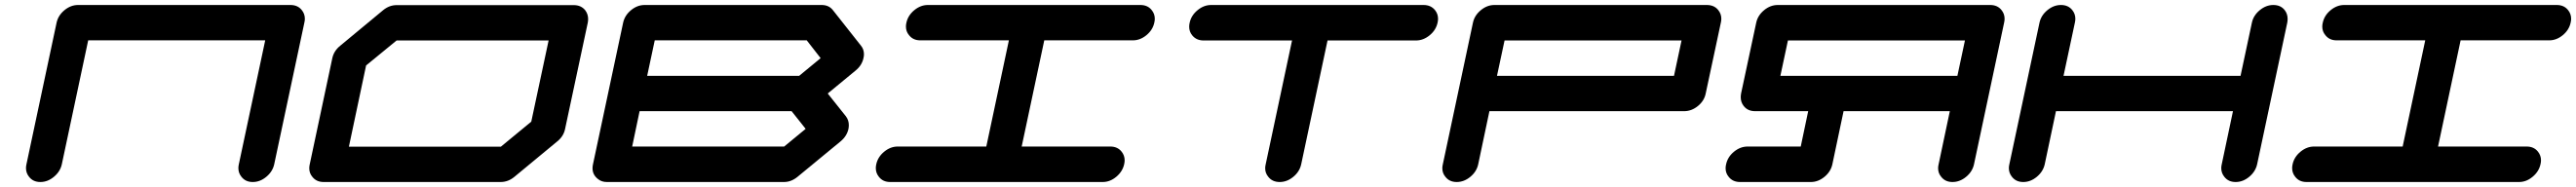

<svg xmlns="http://www.w3.org/2000/svg" viewBox="-20 -729 10311 749"><path d="M1142.6 -709Q1171.9 -709 1188 -688.5Q1200.2 -673.3 1200.2 -653.8Q1200.2 -646.5 1198.2 -638.2L1077.6 -71.3Q1071.3 -42 1046.1 -21Q1021 0 991.7 0Q962.4 0 946.3 -21Q934.1 -36.1 934.1 -55.7Q934.1 -63 936 -71.3L1041.5 -567.4H333L227.5 -71.3Q221.2 -42 196 -21Q170.9 0 141.6 0Q112.3 0 96.2 -21Q84 -36.1 84 -55.7Q84 -63 85.9 -71.3L206.5 -638.2Q212.9 -667.5 238 -688.2Q263.2 -709 292.5 -709Z M2106.4 -241.7 2175.8 -566.9H1567.4L1445.3 -466.8L1376.5 -141.6H1984.9ZM2276.4 -708.5Q2305.7 -708.5 2322.3 -688Q2334 -672.4 2334 -652.8Q2334 -645.5 2332.5 -637.7L2241.7 -212.4Q2235.8 -183.1 2210.4 -162.6L2038.6 -20.5Q2013.7 0 1983.9 0H1275.4Q1246.1 0 1230 -21Q1217.8 -35.6 1217.8 -55.2Q1217.8 -62.5 1219.7 -70.8L1310.1 -496.1Q1316.4 -525.4 1341.8 -545.9L1513.2 -688Q1538.1 -708.5 1567.4 -708.5Z M3118.7 -142.1 3204.6 -212.9 3148.4 -283.7H2540L2510.3 -142.1ZM3178.7 -425.3 3264.6 -496.1 3209 -567.4H2600.6L2570.3 -425.3ZM3293 -354.5 3365.7 -263.2Q3377.4 -247.6 3377.4 -228Q3377.4 -220.7 3376 -212.9Q3369.6 -183.6 3344.2 -162.6L3172.4 -21Q3147 0 3117.7 0H2409.2Q2388.7 0 2375 -10.7Q2351.6 -27.8 2351.6 -55.2Q2351.6 -63 2353.5 -71.3L2474.1 -638.2Q2480.5 -667.5 2505.6 -688.2Q2530.8 -709 2560.1 -709H3268.6Q3297.9 -709 3314 -688L3425.8 -546.4Q3438 -531.7 3438 -511.7Q3438 -504.4 3436 -496.1Q3429.7 -466.8 3404.3 -446.3Z M4423.8 -142.1Q4453.1 -142.1 4469.2 -121.6Q4481.4 -106.4 4481.4 -86.9Q4481.4 -79.6 4479.5 -71.3Q4473.1 -42 4448 -21Q4422.9 0 4393.6 0H3543Q3513.7 0 3497.6 -21Q3485.4 -36.1 3485.4 -55.7Q3485.4 -63 3487.3 -71.3Q3493.7 -100.6 3518.8 -121.3Q3543.9 -142.1 3573.2 -142.1H3927.7L4018.1 -567.4H3663.6Q3634.3 -567.4 3618.2 -588.4Q3606 -603 3606 -622.6Q3606 -629.9 3607.9 -638.2Q3614.3 -667.5 3639.4 -688.2Q3664.6 -709 3693.8 -709H4544.4Q4573.7 -709 4589.8 -688.5Q4602.1 -673.3 4602.1 -653.8Q4602.1 -646.5 4600.1 -638.2Q4593.8 -608.9 4568.6 -588.1Q4543.5 -567.4 4514.2 -567.4H4159.7L4069.3 -142.1Z M5677.7 -709Q5707 -709 5723.6 -688.5Q5735.8 -673.3 5735.8 -653.8Q5735.8 -646.5 5733.9 -638.2Q5727.5 -608.4 5702.1 -587.6Q5676.8 -566.9 5647.5 -566.9H5293.5L5188 -70.8Q5181.6 -41.5 5156.5 -20.8Q5131.3 0 5102.1 0Q5072.3 0 5056.2 -21Q5043.9 -35.6 5043.9 -55.2Q5043.9 -62.5 5045.9 -70.8L5151.4 -566.9H4797.4Q4768.1 -566.9 4751.5 -587.9Q4739.7 -602.5 4739.7 -622.1Q4739.7 -629.9 4741.7 -638.2Q4748 -667.5 4773.2 -688.2Q4798.3 -709 4827.6 -709Z M6680.2 -425.3 6710.4 -566.9H6002L5971.7 -425.3ZM6807.1 -354.5Q6801.3 -325.2 6775.9 -304.4Q6750.5 -283.7 6720.7 -283.7H5941.4L5896.5 -70.8Q5890.1 -41.5 5865 -20.8Q5839.8 0 5810.5 0Q5781.2 0 5765.1 -21Q5752.9 -35.6 5752.9 -55.2Q5752.9 -62.5 5754.9 -70.8L5875.5 -638.2Q5881.8 -667.5 5907 -688.2Q5932.1 -709 5961.4 -709H6811.5Q6841.3 -709 6857.4 -688.5Q6869.6 -673.3 6869.6 -653.8Q6869.6 -646.5 6867.7 -638.2Z M7106 -425.3H7814.5L7844.7 -566.9H7136.2ZM7095.7 -709H7945.8Q7975.1 -709 7991.2 -688.5Q8003.4 -673.3 8003.4 -653.8Q8003.4 -646.5 8001.5 -638.2L7880.9 -70.8Q7874.5 -41.5 7849.4 -20.8Q7824.2 0 7794.9 0Q7765.6 0 7749.5 -21Q7737.3 -35.6 7737.3 -55.2Q7737.3 -62.5 7739.3 -70.8L7784.2 -283.7H7358.9L7314 -70.8Q7307.6 -41.5 7282.5 -20.8Q7257.3 0 7228 0H6944.8Q6915 0 6898.9 -21Q6886.7 -35.6 6886.7 -55.2Q6886.7 -62.5 6888.7 -70.8Q6895 -100.6 6920.2 -121.3Q6945.3 -142.1 6975.1 -142.1H7187.5L7217.3 -283.7H7004.9Q6975.1 -283.7 6959 -304.7Q6947.3 -319.8 6947.3 -339.4Q6947.3 -346.7 6948.7 -354.5L7009.3 -638.2Q7015.6 -667.5 7040.8 -688.2Q7065.9 -709 7095.7 -709Z M9134.8 -638.2 9014.2 -71.3Q9007.8 -42 8982.7 -21Q8957.5 0 8928.2 0Q8898.9 0 8882.8 -21Q8870.6 -36.1 8870.6 -55.7Q8870.6 -63 8872.6 -71.3L8917.5 -283.7H8209L8164.1 -71.3Q8157.7 -42 8132.6 -21Q8107.4 0 8078.1 0Q8048.8 0 8032.7 -21Q8020.5 -36.1 8020.5 -55.7Q8020.5 -63 8022.5 -71.3L8143.1 -638.2Q8149.4 -667.5 8174.6 -688.2Q8199.7 -709 8229 -709Q8258.3 -709 8274.4 -688.5Q8286.6 -673.3 8286.6 -653.8Q8286.6 -646.5 8284.7 -638.2L8239.3 -425.3H8947.8L8993.2 -638.2Q8999.5 -667.5 9024.7 -688.2Q9049.8 -709 9079.1 -709Q9108.4 -709 9124.5 -688.5Q9136.2 -673.3 9136.2 -653.3Q9136.2 -646 9134.8 -638.2Z M10092.8 -142.1Q10122.1 -142.1 10138.2 -121.6Q10150.4 -106.4 10150.4 -86.9Q10150.4 -79.6 10148.4 -71.3Q10142.1 -42 10116.9 -21Q10091.8 0 10062.5 0H9211.9Q9182.6 0 9166.5 -21Q9154.3 -36.1 9154.3 -55.7Q9154.3 -63 9156.2 -71.3Q9162.6 -100.6 9187.7 -121.3Q9212.9 -142.1 9242.2 -142.1H9596.7L9687 -567.4H9332.5Q9303.2 -567.4 9287.1 -588.4Q9274.9 -603 9274.9 -622.6Q9274.9 -629.9 9276.9 -638.2Q9283.2 -667.5 9308.3 -688.2Q9333.5 -709 9362.8 -709H10213.4Q10242.7 -709 10258.8 -688.5Q10271 -673.3 10271 -653.8Q10271 -646.5 10269 -638.2Q10262.7 -608.9 10237.5 -588.1Q10212.4 -567.4 10183.1 -567.4H9828.6L9738.3 -142.1Z"/></svg>

Font: Robtronika
Style: Italic
Weight: 400
Italic angle: -12°
Designer: GGBot
Version: 1.00